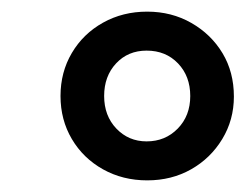

<svg xmlns="http://www.w3.org/2000/svg" viewBox="-20 -739 422 330"><path d="M233 -429Q191 -429 157 -448Q123 -467 103.5 -500Q84 -533 84 -574Q84 -615 103.5 -648Q123 -681 157 -700Q191 -719 233 -719Q275 -719 309 -699.5Q343 -680 362.5 -647.5Q382 -615 382 -573Q382 -533 362 -500Q342 -467 308.5 -448Q275 -429 233 -429ZM232 -496Q264 -496 285.5 -518Q307 -540 307 -574Q307 -608 286 -630Q265 -652 232 -652Q200 -652 179.5 -630Q159 -608 159 -574Q159 -540 180 -518Q201 -496 232 -496Z"/></svg>

Font: Nunito Sans 7pt Condensed
Style: Bold Italic
Weight: 700
Width: 3
Italic angle: -9°
Designer: Vernon Adams
Foundry: Vernon Adams
Version: Version 3.101;gftools[0.9.27]